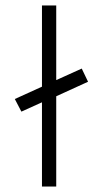

<svg xmlns="http://www.w3.org/2000/svg" viewBox="-20 -680 375 700"><path d="M133 0V-307L58 -273L34 -319L133 -364V-660H185V-388L278 -430L301 -382L185 -329V0Z"/></svg>

Font: Lil Grotesk Light
Style: Regular
Weight: 300
Designer: Bastien Sozeau
Foundry: NBR — Bastien Sozeau
Version: Version 3.003; ttfautohint (v1.8.4.7-5d5b);gftools[0.9.33]